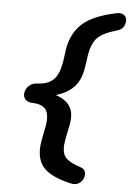

<svg xmlns="http://www.w3.org/2000/svg" viewBox="-58 -740 637 933"><g transform="rotate(5 261.0 -273.5)"><path d="M325 148Q218 124 183.5 78Q149 32 163 -46Q164 -55 170 -83.5Q176 -112 177 -118Q187 -173 169.5 -199Q152 -225 102 -226Q79 -227 67.5 -240.5Q56 -254 60 -274Q64 -294 79.5 -307.5Q95 -321 119 -322Q170 -324 196.5 -349.5Q223 -375 233 -431Q235 -440 243 -503Q257 -580 307.5 -626Q358 -672 473 -696Q497 -701 511 -689Q525 -677 521 -655Q516 -623 486 -614Q413 -593 387.5 -566Q362 -539 352 -485Q351 -479 349 -463Q347 -447 345 -433.5Q343 -420 341 -411Q331 -355 299.5 -322.5Q268 -290 213 -274Q263 -257 283 -225Q303 -193 293 -137Q292 -131 286 -103Q280 -75 278 -63Q268 -9 284 18Q300 45 366 66Q392 76 387 107Q383 129 365 141Q347 153 325 148Z"/></g></svg>

Font: Quicksand
Style: Bold Italic
Weight: 700
Italic angle: -12°
Designer: Andrew Paglinawan
Foundry: Andrew Paglinawan
Version: 1.002